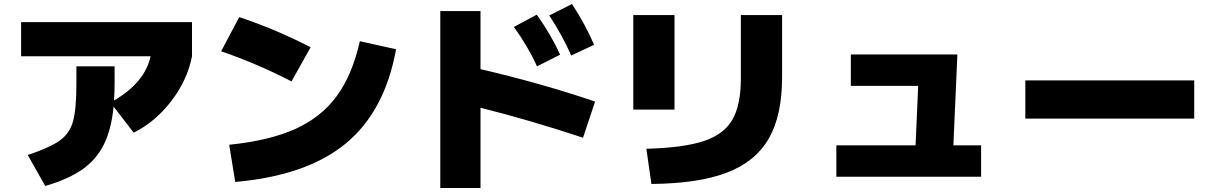

<svg xmlns="http://www.w3.org/2000/svg" viewBox="-20 -855 6040 955"><path d="M360 -440V-525H550V-440Q550 -396 547 -355Q701 -445 729 -575H85V-745H935V-575Q912 -457 832.5 -353Q753 -249 645 -195L545 -325Q534 -211 496.5 -136Q459 -61 389 -12Q319 37 205 70L118 -84Q229 -121 278 -156.5Q327 -192 343.5 -252.5Q360 -313 360 -440Z M1770 -650 1950 -610Q1894 -301 1699.5 -141Q1505 19 1150 50L1120 -135Q1318 -155 1447.5 -213Q1577 -271 1654.5 -376.5Q1732 -482 1770 -650ZM1170 -770Q1350 -710 1525 -620L1430 -450Q1260 -538 1080 -600Z M2536 -721 2650 -782Q2720 -684 2766 -583L2651 -525Q2607 -623 2536 -721ZM2825 -835Q2891 -735 2935 -632L2821 -579Q2778 -678 2712 -778ZM2370 -319V80H2170V-800H2370V-511Q2664 -443 2940 -350L2880 -170Q2611 -259 2370 -319Z M3665 -465V-780H3870V-470Q3870 -281 3804 -166Q3738 -51 3596 3.5Q3454 58 3220 60L3195 -115Q3379 -120 3479.5 -153Q3580 -186 3622.5 -259Q3665 -332 3665 -465ZM3130 -780H3335V-310H3130Z M4140 -132H4534L4547 -428H4212V-584H4742L4722 -132H4860V24H4140Z M5080 -455H5920V-265H5080Z"/></svg>

Font: Enso Black
Style: Regular
Weight: 900
Designer: Coji Morishita
Foundry: UNDERFOREST DESIGN
Version: Version 1.000